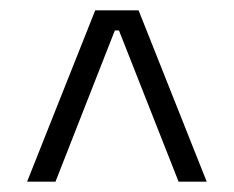

<svg xmlns="http://www.w3.org/2000/svg" viewBox="-20 -659 453 372"><path d="M32.5 -307 164.5 -639H248.5L380.5 -307H326L210.5 -600H202.5L87.5 -307Z"/></svg>

Font: Anek Kannada Light
Style: Regular
Weight: 300
Designer: Vaishnavi Murthy, Maithili Shingre (Kannada) & Yesha Goshar (Latin)
Foundry: Ek Type
Version: Version 1.003